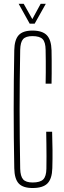

<svg xmlns="http://www.w3.org/2000/svg" viewBox="-20 -962 331 989"><path d="M148 6.5Q98 6.5 76.2 -17.2Q54.5 -41 53.5 -95.5Q52 -178.5 51.2 -253Q50.5 -327.5 50.5 -399.5Q50.5 -471.5 51.2 -546Q52 -620.5 53.5 -703Q54.5 -757 76.2 -780.8Q98 -804.5 147 -804.5Q198 -804.5 221 -780.8Q244 -757 245.5 -703Q246 -682.5 246.2 -649.8Q246.5 -617 246.2 -584.2Q246 -551.5 245.5 -531H215Q215.5 -560 215.8 -589Q216 -618 215.8 -647.2Q215.5 -676.5 215 -705Q214.5 -745 199.5 -760.5Q184.5 -776 147 -776Q113 -776 99 -760.5Q85 -745 84 -705Q82.5 -622 81.8 -547Q81 -472 81 -399.8Q81 -327.5 81.8 -252.2Q82.5 -177 84 -93Q85 -54 99.2 -38Q113.5 -22 148 -22Q187 -22 202.8 -38Q218.5 -54 219 -93Q219.5 -124.5 219.5 -156.5Q219.5 -188.5 219 -220.5Q218.5 -252.5 218 -283.5H248.5Q250 -233 250.5 -189.2Q251 -145.5 249.5 -95.5Q248 -41 224.5 -17.2Q201 6.5 148 6.5ZM133 -840 76 -942.5H102L146.5 -863.5L189.5 -942.5H216L158.5 -840Z"/></svg>

Font: Big Shoulders Display Thin ExtraLight
Style: Regular
Weight: 250
Version: Version 2.002